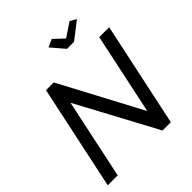

<svg xmlns="http://www.w3.org/2000/svg" viewBox="-243 -1072 1229 1229"><g transform="rotate(-45 371.0 -458.0)"><path d="M171 -710H241L535 -157L652 -709H742L591 0H516L225 -542L110 0H20ZM376 -892 429 -916 496 -853 590 -916 633 -892 517 -802H453Z"/></g></svg>

Font: Raleway Medium
Style: Italic
Weight: 500
Italic angle: -12°
Designer: Matt McInerney, Pablo Impallari, Rodrigo Fuenzalida
Foundry: Matt McInerney, Pablo Impallari, Rodrigo Fuenzalida
Version: Version 4.026